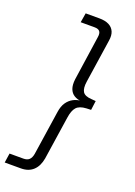

<svg xmlns="http://www.w3.org/2000/svg" viewBox="-224 -784 726 1033"><g transform="rotate(20 138.5 -267.5)"><path d="M-56 184 -48 130H31Q53 130 64.5 119Q76 108 80 85L118 -169Q123 -203 137.5 -224Q152 -245 173 -256Q194 -267 216 -268V-267Q195 -268 177 -279Q159 -290 151 -311.5Q143 -333 147 -366L184 -620Q188 -644 179.5 -654.5Q171 -665 150 -665H70L79 -719H157Q191 -719 212.5 -708Q234 -697 243 -676Q252 -655 247 -624L210 -376Q204 -336 216 -317Q228 -298 267 -296L291 -294L284 -241L258 -240Q218 -238 201 -219Q184 -200 178 -158L141 89Q133 135 106.5 159.5Q80 184 37 184Z"/></g></svg>

Font: Nunitoga
Style: Light Italic
Weight: 300
Italic angle: -9°
Designer: Vernon Adams
Foundry: Vernon Adams
Version: Version 1.0